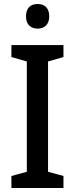

<svg xmlns="http://www.w3.org/2000/svg" viewBox="-20 -939 375 959"><path d="M168 -919C134 -919 110 -901 110 -857C110 -816 134 -796 168 -796C201 -796 226 -816 226 -857C226 -900 202 -919 168 -919ZM297 0V-60L220 -81V-632L297 -654V-714H37V-654L114 -632V-81L37 -60V0Z"/></svg>

Font: Noto Sans Lao SemiCondensed Medium
Style: Regular
Weight: 500
Width: 4
Designer: Monotype Design Team
Foundry: Monotype Imaging Inc.
Version: Version 2.003